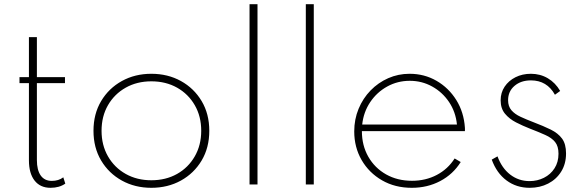

<svg xmlns="http://www.w3.org/2000/svg" viewBox="-20 -880 2793 916"><path d="M221 16Q263 16 291.5 -4L282 -34Q259.5 -17 227 -17Q192.5 -17 174.2 -42.8Q156 -68.5 156 -116.5V-483.5H290V-512H156V-703H118V-512H73V-483.5H118V-115.5Q118 -53 145 -18.5Q172 16 221 16Z M702 16Q780.5 16 843 -18.5Q905.5 -53 942 -114.2Q978.5 -175.5 978.5 -256Q978.5 -336.5 942 -397.8Q905.5 -459 843 -493.5Q780.5 -528 702 -528Q624 -528 561.5 -493.5Q499 -459 462.5 -397.8Q426 -336.5 426 -256Q426 -175.5 462.5 -114.2Q499 -53 561.5 -18.5Q624 16 702 16ZM702 -20Q633.5 -20 579.8 -50.2Q526 -80.5 495.2 -134Q464.5 -187.5 464.5 -256Q464.5 -325 495.2 -378.2Q526 -431.5 579.8 -461.8Q633.5 -492 702 -492Q771 -492 824.8 -461.8Q878.5 -431.5 909.2 -378.2Q940 -325 940 -256Q940 -187.5 909.2 -134Q878.5 -80.5 824.8 -50.2Q771 -20 702 -20Z M1170.5 0H1208.5V-860H1170.5Z M1439 0H1477V-860H1439Z M1944.5 16Q2019 16 2080.2 -16.2Q2141.5 -48.5 2178 -107L2149 -124Q2117 -73.5 2064 -45.5Q2011 -17.5 1945.5 -17.5Q1876 -17.5 1822 -48Q1768 -78.5 1737.2 -132.2Q1706.5 -186 1706.5 -254.5H2198Q2198 -259.5 2198.2 -262.8Q2198.5 -266 2198 -270.5Q2193 -345 2156.8 -403Q2120.5 -461 2062.5 -494.5Q2004.5 -528 1934 -528Q1880 -528 1832.2 -507Q1784.5 -486 1748 -448.5Q1711.5 -411 1690.8 -361Q1670 -311 1670 -253Q1670 -177.5 1705.2 -116.5Q1740.5 -55.5 1802.5 -19.8Q1864.5 16 1944.5 16ZM1708 -286Q1714.5 -345.5 1746.2 -392.8Q1778 -440 1827.2 -467.2Q1876.5 -494.5 1935 -494.5Q1993 -494.5 2042 -467.2Q2091 -440 2122.5 -393Q2154 -346 2160 -286Z M2507 16Q2556 16 2595.2 -4.2Q2634.5 -24.5 2657.5 -61.5Q2680.5 -98.5 2680.5 -148Q2680.5 -193 2661.5 -218.8Q2642.5 -244.5 2607.5 -261.8Q2572.5 -279 2525 -297Q2491 -310 2463.5 -322.8Q2436 -335.5 2420 -354Q2404 -372.5 2404 -402Q2404 -444 2434.5 -470.2Q2465 -496.5 2513 -496.5Q2589.5 -496.5 2627.5 -428L2652.5 -446Q2630 -485 2593.8 -506.5Q2557.5 -528 2513 -528Q2472 -528 2439.2 -511.5Q2406.5 -495 2387.5 -466.5Q2368.5 -438 2368.5 -401.5Q2368.5 -362.5 2389.2 -337.5Q2410 -312.5 2441.8 -296.2Q2473.5 -280 2506.5 -267Q2550.5 -250 2581.2 -236.2Q2612 -222.5 2628.2 -202.5Q2644.5 -182.5 2644.5 -146.5Q2644.5 -106.5 2625.5 -77Q2606.5 -47.5 2575 -31.8Q2543.5 -16 2506.5 -16Q2454.5 -16 2414.2 -47Q2374 -78 2353.5 -134L2326 -118.5Q2349.5 -54 2396.8 -19Q2444 16 2507 16Z"/></svg>

Font: Spartan ExtraLight
Style: Regular
Weight: 200
Designer: Matt Bailey, Mirko Velimirovic
Foundry: Matt Bailey
Version: Version 1.003; ttfautohint (v1.8.3)